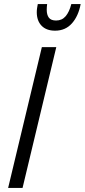

<svg xmlns="http://www.w3.org/2000/svg" viewBox="-20 -925 417 945"><path d="M20 0 186 -693H257L91 0ZM251 -774Q208 -774 184.5 -798.5Q161 -823 161 -865Q161 -875 162.5 -885Q164 -895 166 -905H212Q211 -898 210.5 -890.5Q210 -883 210 -877Q210 -852 220.5 -838Q231 -824 256 -824Q285 -824 303 -845Q321 -866 331 -905H377Q366 -846 334 -810Q302 -774 251 -774Z"/></svg>

Font: Ubuntu Sans Condensed
Style: Italic
Weight: 400
Width: 3
Italic angle: -13.5°
Designer: Dalton Maag Ltd
Foundry: Dalton Maag Ltd
Version: Version 1.006; ttfautohint (v1.8.4.7-5d5b)